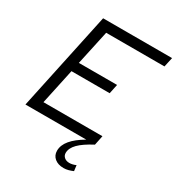

<svg xmlns="http://www.w3.org/2000/svg" viewBox="-213 -831 1089 1184"><g transform="rotate(30 331.0 -239.0)"><path d="M22 0 171 -700H662L647 -632H232L179 -387H451L437 -320H165L111 -68H531L517 0Q450 35 418 67.5Q386 100 386 134Q386 153 400 165Q414 177 436 177Q447 177 459.5 174Q472 171 482 166L487 206Q471 213 454.5 217.5Q438 222 421 222Q381 222 357 202Q333 182 333 149Q333 109 364 72Q395 35 455 0Z"/></g></svg>

Font: Red Hat Display
Style: Italic
Weight: 400
Italic angle: -12°
Designer: Pentagram / MCKL
Foundry: Pentagram / MCKL
Version: Version 1.003; Red Hat Display Italic